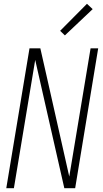

<svg xmlns="http://www.w3.org/2000/svg" viewBox="-20 -989 540 1009"><path d="M13 0 135 -735H192L228 -576L344 -61L456 -735H496L375 0H318L165 -674L53 0ZM321 -803 296 -827 437 -969 467 -941Z"/></svg>

Font: Iosevka Curly XLtObl
Style: Regular
Weight: 200
Italic angle: -9°
Monospace: yes
Designer: Belleve Invis
Foundry: Belleve Invis
Version: Version 11.1.0; ttfautohint (v1.8.3)